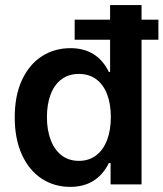

<svg xmlns="http://www.w3.org/2000/svg" viewBox="-20 -727 644 757"><path d="M38.1 -264.6Q38.1 -350.6 66.9 -412.1Q95.7 -473.6 145.5 -505.4Q195.3 -537.1 257.8 -537.1Q363.3 -537.1 409.2 -443.4H414.1V-570.3H274.4V-649.4H414.1V-707H538.1V-649.4H604.5V-570.3H538.1V0H416V-84H409.2Q362.3 9.8 256.8 9.8Q193.8 9.8 144.3 -22.7Q94.7 -55.2 66.4 -117.2Q38.1 -179.2 38.1 -264.6ZM417 -265.6Q417 -316.9 402.3 -355.2Q387.7 -393.6 359.4 -414.6Q331.1 -435.5 291 -435.5Q250.5 -435.5 222.2 -414.1Q193.8 -392.6 179.4 -354Q165 -315.4 165 -265.6Q165 -214.8 179.7 -175.8Q194.3 -136.7 222.7 -114.7Q251 -92.8 291 -92.8Q330.6 -92.8 358.9 -114.3Q387.2 -135.7 402.1 -174.8Q417 -213.9 417 -265.6Z"/></svg>

Font: Pretendard Std SemiBold
Style: Regular
Weight: 600
Designer: Base glyphs from Inter by Rasmus Andersson; Hangeul glyphs from Noto Sans CJK(Source Han Sans) by Jang Soo-young and Kan
Foundry: Kil Hyung-jin
Version: Version 1.309